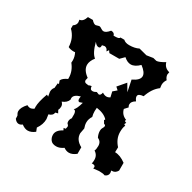

<svg xmlns="http://www.w3.org/2000/svg" viewBox="-108 -550 660 659"><g transform="rotate(30 222.0 -220.0)"><path d="M21.5 -26.9Q16.1 -35.2 16.1 -42Q16.1 -56.6 33.2 -75.2Q40 -71.3 45.4 -71.3Q52.2 -71.3 60.5 -77.1L60.1 -85Q60.1 -104 73.2 -140.1L80.1 -136.2L77.1 -153.8Q77.1 -166 84 -172.9L85.9 -192.4L90.8 -191.9L86.4 -204.1Q90.8 -214.8 109.4 -223.1V-227.1Q109.4 -253.9 90.8 -276.9L91.3 -285.6Q91.3 -300.3 84 -314.5L79.1 -314Q65.4 -314 56.2 -318.8Q55.2 -354 31.2 -377.4V-390.6Q42.5 -397.9 42.5 -409.2L41 -418.5Q55.2 -419.4 62 -440.9H81.5Q90.8 -430.2 98.6 -430.2L110.8 -433.6Q116.2 -433.6 121.6 -429.4Q127 -425.3 132.3 -425.3Q142.1 -425.3 154.3 -440.4Q168 -440.4 169.9 -429.7H176.3Q192.9 -429.7 193.4 -436H209Q216.8 -428.2 232.4 -428.2Q254.4 -428.2 269.5 -436L301.3 -427.7L326.7 -431.6L340.3 -428.2Q350.1 -428.2 372.1 -441.4Q377.9 -421.4 398.4 -416.5L396.5 -407.2Q396.5 -397.5 404.3 -388.2Q397 -377.9 397 -365.7L398.4 -353.5Q375 -336.4 363.3 -301.3Q342.3 -299.8 342.3 -289.1Q342.3 -282.2 349.6 -272.9Q334.5 -264.2 334.5 -252.9Q334.5 -247.1 337.9 -242.2L326.2 -229.5Q331.1 -208.5 352.1 -200.7L350.1 -197.3Q350.1 -193.8 357.4 -192.4L354 -186Q354 -183.1 359.4 -182.1Q354.5 -172.9 354.5 -154.8Q354.5 -127.9 375 -105.5L374.5 -85.9Q395 -85.9 418 -68.8V-38.1Q410.6 -24.9 397.9 -24.9H394.5L396 -16.1Q396 -3.9 382.8 1Q376.5 -2.4 359.4 -2.4L337.4 0L338.4 -5.4Q338.4 -12.7 328.1 -12.7H324.2Q326.2 -16.1 326.2 -27.3Q326.2 -45.9 310.5 -55.7Q314 -62 314 -75.2Q314 -92.8 298.8 -99.1Q292.5 -111.3 292.5 -124Q292.5 -131.3 295.9 -136.5Q299.3 -141.6 299.3 -145.5Q299.3 -149.9 293 -151.4L286.6 -162.1L289.1 -166.5Q274.4 -182.6 244.1 -186.5L243.2 -173.3Q243.2 -161.6 246.1 -151.4Q237.8 -138.7 237.8 -125.5Q237.8 -115.2 242.2 -103.5L238.3 -82.5Q238.3 -57.1 265.6 -42.5V-16.6Q251 -4.9 237.8 -4.9Q227.1 -4.9 216.8 -12.2Q202.6 -2 189 -2Q173.3 -2 166.5 -11Q159.7 -20 159.7 -31.2Q159.7 -49.8 183.6 -62L179.7 -69.8L187.5 -70.8L189.5 -79.6Q189.5 -85 185.8 -87.6Q182.1 -90.3 182.1 -97.7Q182.1 -105.5 187.5 -112.3V-129.4Q186 -142.6 179.2 -142.6H177.7Q186.5 -149.9 193.8 -177.2L182.6 -173.3Q175.8 -173.3 175.8 -183.6L176.8 -192.9Q151.4 -185.5 151.4 -170.9L151.9 -165.5Q147 -151.4 128.9 -144.5Q136.2 -137.7 136.2 -128.9Q136.2 -120.6 132.8 -114.3L138.7 -103.5L128.9 -101.1Q127 -87.9 111.3 -84L113.8 -66.4Q113.8 -44.9 99.6 -24.9L105 -11.2Q90.8 0 77.1 0Q65.4 0 52.7 -9.8Q45.9 -4.4 39.1 -4.4Q29.8 -4.4 22 -15.1ZM261.7 -261.7 275.9 -273.9 265.6 -283.2 291.5 -313.5 308.1 -285.2 298.8 -330.1Q326.2 -342.8 326.2 -358.9Q326.2 -373.5 303.2 -390.6Q286.1 -373.5 270 -373.5Q256.3 -373.5 242.2 -386.2L226.6 -370.6H187.5L181.6 -378.9L175.8 -370.6Q171.4 -383.3 161.1 -383.3L151.9 -381.3V-377.9Q151.9 -369.6 145 -369.6Q136.2 -369.6 127.9 -381.3Q138.2 -341.3 154.3 -329.6Q141.1 -312.5 141.1 -297.9Q141.1 -277.3 165.5 -259.8L163.1 -249.5Q163.1 -239.7 175.3 -239.7Q177.7 -238.8 179.2 -238.8Q181.2 -238.8 182.1 -239.7Q184.6 -241.2 191.4 -242.2Q191.9 -228.5 202.1 -228.5Q209 -228.5 216.8 -233.4L226.6 -229.5Q233.9 -229.5 236.3 -242.2Q245.1 -236.3 252.9 -236.3Q259.8 -236.3 266.6 -240.7Z"/></g></svg>

Font: Truetypewriter PolyglOTT
Style: Regular
Weight: 400
Designer: Sergey Beatoff a.k.a. Sam_T
Version: Version 3.76